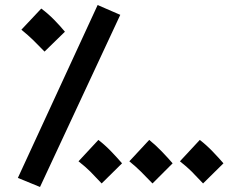

<svg xmlns="http://www.w3.org/2000/svg" viewBox="-20 -713 942 763"><path d="M139 30 458 -654 368 -693 51 -6ZM157 -508 238 -587Q219 -610 195 -634.5Q171 -659 144 -679L65 -595Q93 -572 112 -553.5Q131 -535 157 -508ZM384 16 465 -64Q446 -86 422 -111Q398 -136 371 -157L292 -72Q320 -50 339 -31Q358 -12 384 16ZM586 16 666 -64Q647 -86 623 -111Q599 -136 573 -157L494 -72Q521 -50 540 -31Q559 -12 586 16ZM787 16 868 -64Q849 -86 825 -111Q801 -136 774 -157L695 -72Q723 -50 742 -31Q761 -12 787 16Z"/></svg>

Font: Noto Sans Arabic UI SemiCondensed Semi
Style: Regular
Weight: 600
Width: 4
Designer: Nadine Chahine - Monotype Design Team
Foundry: Monotype Imaging Inc.
Version: Version 1.900